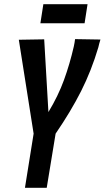

<svg xmlns="http://www.w3.org/2000/svg" viewBox="-20 -888 495 908"><path d="M98 0 139 -256 69 -700 189 -702 209 -358Q255 -434 282.5 -509.5Q310 -585 329 -668Q333 -686 335 -703L455 -701Q452 -692 449.5 -682.5Q447 -673 445 -664Q412 -553 363.5 -457Q315 -361 243 -256L201 0ZM171 -778 185 -868H394L380 -778Z"/></svg>

Font: Georama Condensed SemiBold
Style: Italic
Weight: 600
Width: 3
Italic angle: -9°
Designer: Jean-Baptiste Levee
Foundry: Production Type
Version: Version 1.000